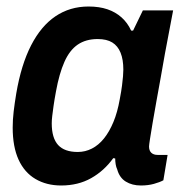

<svg xmlns="http://www.w3.org/2000/svg" viewBox="-20 -558 567 590"><path d="M168 12Q123 12 89 -8Q55 -28 37 -67.5Q19 -107 19 -166Q19 -190 22 -215.5Q25 -241 30 -271Q45 -359 75.5 -418.5Q106 -478 150.5 -508Q195 -538 252 -538Q285 -538 310 -529.5Q335 -521 353.5 -504.5Q372 -488 383 -464H389L419 -526H512L487 -394Q481 -359 474 -320.5Q467 -282 460.5 -246Q454 -210 449 -180.5Q444 -151 441 -131.5Q438 -112 438 -108Q438 -95 445 -88.5Q452 -82 464 -82H495L482 -4Q471 2 453 7Q435 12 413 12Q386 12 366.5 0Q347 -12 340 -38Q337 -44 335.5 -53Q334 -62 334 -71L328 -72Q300 -33 260 -10.5Q220 12 168 12ZM219 -91Q242 -91 262.5 -101.5Q283 -112 299.5 -132.5Q316 -153 328.5 -183Q341 -213 348 -253Q353 -279 355 -295.5Q357 -312 358 -323.5Q359 -335 359 -344Q359 -375 350.5 -396Q342 -417 325 -427.5Q308 -438 280 -438Q244 -438 219 -421Q194 -404 178 -368Q162 -332 152 -277Q147 -250 144.5 -232Q142 -214 140.5 -201.5Q139 -189 139 -179Q139 -134 158.5 -112.5Q178 -91 219 -91Z"/></svg>

Font: Archivo SemiCondensed SemiBold
Style: Italic
Weight: 600
Width: 4
Italic angle: -10°
Designer: Hector Gatti
Foundry: Omnibus-Type
Version: Version 2.001